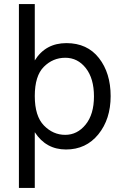

<svg xmlns="http://www.w3.org/2000/svg" viewBox="-20 -727 607 944"><path d="M301 -443Q240 -443 195.5 -398.5Q151 -354 151 -255Q151 -156 196 -110Q241 -64 300.5 -64Q360 -64 401 -114.5Q442 -165 442 -253Q442 -341 402 -392Q362 -443 301 -443ZM151 197H73V-707H151V-430Q204 -515 306.5 -515Q409 -515 466.5 -441.5Q524 -368 524 -254.5Q524 -141 463.5 -66.5Q403 8 304.5 8Q206 8 151 -77Z"/></svg>

Font: Hind Kochi
Style: Regular
Weight: 400
Designer: Dhruvi Tolia
Foundry: Indian Type Foundry
Version: Version 0.702;PS 1.0;hotconv 1.0.81;makeotf.lib2.5.63406